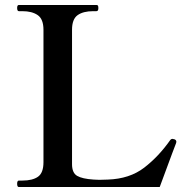

<svg xmlns="http://www.w3.org/2000/svg" viewBox="-20 -753 772 773"><path d="M56 0Q49 0 49 -13Q49 -26 56 -26H70Q111 -26 133 -41.5Q155 -57 155 -100V-633Q155 -676 132 -692Q109 -708 70 -708H56Q49 -708 49 -721Q49 -733 56 -733H368Q373 -733 374.5 -730Q376 -727 376 -720Q376 -708 368 -708H355Q315 -708 292.5 -692Q270 -676 270 -633V-92Q270 -57 290.5 -45Q311 -33 357 -30L380 -29L414 -30Q502 -33 560.5 -78Q619 -123 666 -190Q670 -194 674 -194Q675 -194 683 -192Q690 -189 690 -182L689 -177L673 -135L623 0Z"/></svg>

Font: Shippori Mincho SemiBold
Style: Regular
Weight: 600
Designer: FONTDASU
Foundry: FONTDASU / Google Inc. / but / Adobe
Version: Version 3.110; ttfautohint (v1.8.3)